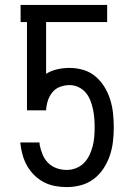

<svg xmlns="http://www.w3.org/2000/svg" viewBox="-20 -755 540 783"><path d="M252 8Q228 8 204 3.5Q180 -1 159 -12Q138 -23 120.5 -40Q103 -57 91 -78Q79 -99 72.5 -122Q66 -145 63 -169V-174H141L142 -163Q146 -143 154 -124Q162 -105 176.5 -90.5Q191 -76 211 -69Q231 -62 252 -62Q271 -62 289.5 -69Q308 -76 322 -90Q336 -104 344.5 -122Q353 -140 358 -159Q363 -178 364.5 -197.5Q366 -217 366 -236Q366 -255 364.5 -273.5Q363 -292 359 -310.5Q355 -329 348 -346.5Q341 -364 329 -378Q317 -392 299.5 -400Q282 -408 264 -408Q244 -408 225 -401Q206 -394 193.5 -378.5Q181 -363 175 -344Q169 -325 168 -305H90V-665H64V-735H417V-665H168V-454Q189 -467 213.5 -472.5Q238 -478 264 -478Q292 -478 319.5 -470Q347 -462 369 -443.5Q391 -425 406 -400.5Q421 -376 429.5 -348.5Q438 -321 441 -292.5Q444 -264 444 -236Q444 -236 444 -236Q444 -236 444 -236V-235Q444 -206 440.5 -176.5Q437 -147 427.5 -119.5Q418 -92 401.5 -67Q385 -42 361.5 -24.5Q338 -7 309.5 0.5Q281 8 252 8Z"/></svg>

Font: Zed Mono
Style: Regular
Weight: 400
Monospace: yes
Designer: Belleve Invis
Foundry: Belleve Invis
Version: Version 1.0.0; ttfautohint (v1.8.4)